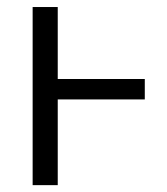

<svg xmlns="http://www.w3.org/2000/svg" viewBox="-20 -540 486 560"><path d="M75.2 0V-519.5H148.4V-309.6H402.3V-250H148.4V0Z"/></svg>

Font: GenEi M Gothic v2 Regular
Style: Regular
Weight: 400
Version: Version 2.0